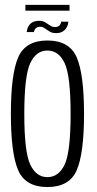

<svg xmlns="http://www.w3.org/2000/svg" viewBox="-20 -770 402 794"><path d="M176 3.5Q267 3.5 297.2 -66Q327.5 -135.5 327.5 -299Q327.5 -463 297.2 -532.8Q267 -602.5 176 -602.5Q85.5 -602.5 55.2 -532.8Q25 -463 25 -299Q25 -135.5 55.2 -66Q85.5 3.5 176 3.5ZM176 -37.5Q129.5 -37.5 105 -89.8Q80.5 -142 80.5 -299Q80.5 -456 105 -508.5Q129.5 -561 176 -561Q223 -561 247.5 -508.5Q272 -456 272 -299Q272 -142 247.5 -89.8Q223 -37.5 176 -37.5ZM211.5 -633Q224 -633 232.2 -636.2Q240.5 -639.5 246.2 -644.8Q252 -650 255.5 -656.2Q259 -662.5 260.8 -669Q262.5 -675.5 262.5 -680.5H233Q232.5 -676 230 -670.5Q227.5 -665 221.8 -661.5Q216 -658 208.5 -658Q198.5 -658 191.2 -662Q184 -666 177 -671.2Q170 -676.5 162 -680.2Q154 -684 142.5 -684Q131 -684 122.2 -681.2Q113.5 -678.5 107.8 -673.5Q102 -668.5 98.2 -662.2Q94.5 -656 92.8 -649.8Q91 -643.5 90.5 -637.5H120Q121 -642 123.8 -647.5Q126.5 -653 132 -656.2Q137.5 -659.5 146 -659.5Q154.5 -659.5 161.2 -655.5Q168 -651.5 175 -646.2Q182 -641 190.5 -637Q199 -633 211.5 -633ZM85 -726H267.5V-750H85Z"/></svg>

Font: Anybody Condensed Light
Style: Regular
Weight: 300
Width: 3
Designer: Tyler Finck
Foundry: Etcetera Type Company
Version: Version 1.113;gftools[0.9.25]